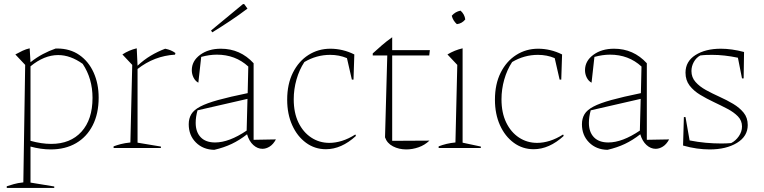

<svg xmlns="http://www.w3.org/2000/svg" viewBox="-20 -723 3731 938"><path d="M13 195V187Q29 182 47.5 176.5Q66 171 94 168L103 -406L55 -457Q73 -467 90 -475Q107 -483 125 -487L129 -419Q158 -442 189 -458.5Q220 -475 252 -486H259Q322 -486 367.5 -454.5Q413 -423 437.5 -368.5Q462 -314 462 -246Q462 -168 433 -111Q404 -54 351.5 -23.5Q299 7 228 7Q180 7 129 -7V169L245 188V195ZM264 -454Q196 -454 129 -399V-35Q183 -20 230 -20Q324 -20 378 -79.5Q432 -139 432 -245Q432 -339 384 -411Q324 -454 264 -454Z M535 0V-8Q551 -14 570 -19Q589 -24 617 -27L626 -406L578 -457Q610 -478 648 -487L652 -402Q683 -431 716.5 -451Q750 -471 787 -485Q802 -482 814 -477Q826 -472 837 -464L835 -456Q734 -450 652 -386V-26L766 -7V0Z M1027 9Q972 8 937 -27Q902 -62 902 -116Q902 -144 914.5 -165Q927 -186 958.5 -202.5Q990 -219 1046 -234.5Q1102 -250 1190 -268L1193 -398Q1130 -456 1039 -456Q1003 -456 963 -445L949 -319Q934 -327 925.5 -344Q917 -361 917 -380Q917 -425 957.5 -455Q998 -485 1059 -485Q1154 -485 1219 -414V-40L1328 -42Q1315 -18 1297.5 -7Q1280 4 1262 4Q1238 4 1217.5 -14.5Q1197 -33 1187 -67Q1150 -38 1112 -20Q1074 -2 1027 9ZM936 -123Q936 -78 960.5 -52.5Q985 -27 1031 -27Q1099 -27 1185 -85L1189 -240L945 -184Q936 -152 936 -123ZM1017 -565 1011 -574 1167 -703H1173L1189 -681Q1148 -650 1104.5 -621Q1061 -592 1017 -565Z M1572 6Q1518 6 1475 -25.5Q1432 -57 1407.5 -111.5Q1383 -166 1383 -236Q1383 -312 1411 -368Q1439 -424 1487 -454.5Q1535 -485 1594 -485Q1624 -485 1653.5 -478Q1683 -471 1711 -457L1707 -334H1699L1675 -439Q1637 -455 1593 -455Q1526 -455 1467 -420Q1442 -382 1428.5 -334.5Q1415 -287 1415 -238Q1415 -172 1438 -124.5Q1461 -77 1500.5 -51Q1540 -25 1589 -25Q1619 -25 1651 -35Q1683 -45 1716 -66L1719 -59Q1648 6 1572 6Z M1896 -541V-478H2080L2077 -452H1896V-35L2078 -36Q2055 -14 2025 -3.5Q1995 7 1965 7Q1929 7 1900 -8Q1871 -23 1861 -52L1872 -452H1801V-462Q1824 -483 1846.5 -502.5Q1869 -522 1896 -541Z M2123 0V-8Q2141 -15 2161.5 -20Q2182 -25 2205 -27L2214 -406L2166 -457Q2201 -478 2240 -487V-26L2329 -7V0ZM2230 -671Q2250 -653 2253 -628Q2237 -608 2212 -605Q2193 -622 2187 -646Q2204 -666 2230 -671Z M2587 6Q2533 6 2490 -25.5Q2447 -57 2422.5 -111.5Q2398 -166 2398 -236Q2398 -312 2426 -368Q2454 -424 2502 -454.5Q2550 -485 2609 -485Q2639 -485 2668.5 -478Q2698 -471 2726 -457L2722 -334H2714L2690 -439Q2652 -455 2608 -455Q2541 -455 2482 -420Q2457 -382 2443.5 -334.5Q2430 -287 2430 -238Q2430 -172 2453 -124.5Q2476 -77 2515.5 -51Q2555 -25 2604 -25Q2634 -25 2666 -35Q2698 -45 2731 -66L2734 -59Q2663 6 2587 6Z M2948 9Q2893 8 2858 -27Q2823 -62 2823 -116Q2823 -144 2835.5 -165Q2848 -186 2879.5 -202.5Q2911 -219 2967 -234.5Q3023 -250 3111 -268L3114 -398Q3051 -456 2960 -456Q2924 -456 2884 -445L2870 -319Q2855 -327 2846.5 -344Q2838 -361 2838 -380Q2838 -425 2878.5 -455Q2919 -485 2980 -485Q3075 -485 3140 -414V-40L3249 -42Q3236 -18 3218.5 -7Q3201 4 3183 4Q3159 4 3138.5 -14.5Q3118 -33 3108 -67Q3071 -38 3033 -20Q2995 -2 2948 9ZM2857 -123Q2857 -78 2881.5 -52.5Q2906 -27 2952 -27Q3020 -27 3106 -85L3110 -240L2866 -184Q2857 -152 2857 -123Z M3317 -12 3321 -151H3329L3349 -37Q3389 -29 3428 -25.5Q3467 -22 3504 -22Q3529 -22 3552 -24Q3574 -35 3589.5 -57.5Q3605 -80 3605 -105Q3605 -134 3585 -154.5Q3565 -175 3533.5 -191.5Q3502 -208 3467 -224.5Q3432 -241 3400.5 -260Q3369 -279 3349 -305Q3329 -331 3329 -368Q3329 -423 3377.5 -454Q3426 -485 3502 -485Q3528 -485 3556.5 -481Q3585 -477 3615 -469L3613 -340H3605L3585 -441Q3518 -455 3459 -455Q3445 -455 3430.5 -454.5Q3416 -454 3401 -452Q3381 -441 3369.5 -420Q3358 -399 3358 -376Q3358 -345 3378 -322.5Q3398 -300 3429 -283Q3460 -266 3495.5 -250Q3531 -234 3562 -215.5Q3593 -197 3613 -172.5Q3633 -148 3633 -112Q3633 -57 3580.5 -25Q3528 7 3447 7Q3417 7 3384.5 2.5Q3352 -2 3317 -12Z"/></svg>

Font: Piazzolla Thin
Style: Regular
Weight: 100
Designer: Juan Pablo del Peral
Foundry: Huerta Tipografica
Version: Version 1.330